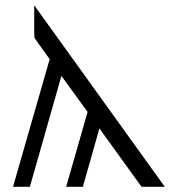

<svg xmlns="http://www.w3.org/2000/svg" viewBox="-20 -714 679 734"><path d="M29.8 0 169.9 -487.8 120.1 -557.1 111.8 -569.8 110.8 -586.9V-693.8L609.9 0H521L359.9 -223.1L296.9 0H232.9L314.9 -286.1L214.8 -423.8L94.2 0Z"/></svg>

Font: CMU Sans Serif
Style: Medium
Weight: 500
Version: Version 0.7.0